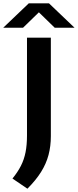

<svg xmlns="http://www.w3.org/2000/svg" viewBox="-78 -968 472 1163"><path d="M88 175 -2.5 113.5Q29 75 48.5 36.8Q68 -1.5 76.8 -46Q85.5 -90.5 85.5 -147.5V-740H230V-143.5Q230 -82.5 216 -29.5Q202 23.5 170.8 73.5Q139.5 123.5 88 175ZM-58.5 -800 96.5 -948H218.5L373.5 -800H253.5L143 -907.5H172L61.5 -800Z"/></svg>

Font: Encode Sans SC Expanded SemiBold
Style: Regular
Weight: 600
Width: 7
Designer: Multiple Designers
Foundry: Impallari Type
Version: Version 3.002